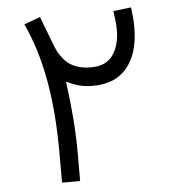

<svg xmlns="http://www.w3.org/2000/svg" viewBox="-48 -678 641 722"><g transform="rotate(-5 272.0 -317.0)"><path d="M157.2 -113.8Q157.2 -267.6 134.8 -389.4Q112.3 -511.2 67.9 -605.5L128.9 -627.4Q139.2 -599.6 149.9 -572.3Q160.6 -544.9 170.9 -517.6Q188.5 -470.7 220 -446.5Q251.5 -422.4 304.7 -422.4Q360.4 -422.4 386.5 -459.2Q412.6 -496.1 412.6 -554.2Q412.6 -571.8 410.2 -591.6Q407.7 -611.3 405.8 -626L473.1 -633.8Q475.1 -617.7 477.1 -597.9Q479 -578.1 479 -559.1Q479 -461.4 434.6 -407Q390.1 -352.5 305.7 -352.5Q276.4 -352.5 253.7 -358.4Q231 -364.3 205.1 -377.4Q214.8 -307.1 220.2 -239.7Q225.6 -172.4 225.6 -112.3V0H157.2Z"/></g></svg>

Font: Vazir Light FD-WOL-UI
Style: Light-FD-WOL-UI
Weight: 300
Designer: Saber Rastikerdar
Foundry: Saber Rastikerdar
Version: Version 30.0.0